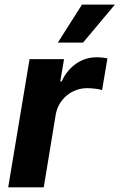

<svg xmlns="http://www.w3.org/2000/svg" viewBox="-20 -797 509 817"><path d="M14.9 0 105.8 -545.5H252.5L236.5 -450.3H242.2Q253.9 -475.9 270.1 -495Q286.2 -514.2 305.4 -527.2Q324.6 -540.1 346.2 -546.7Q367.9 -553.3 390.6 -553.3Q403.8 -553.3 415.3 -552Q426.8 -550.8 437.1 -548.3L414.4 -413.7Q409.8 -415.5 402.3 -416.9Q394.9 -418.3 386.4 -419.4Q377.8 -420.5 368.8 -421.2Q359.7 -421.9 351.6 -421.9Q326.3 -421.9 303.8 -413.5Q281.2 -405.2 263.3 -390.1Q245.4 -375 233.3 -354.2Q221.2 -333.5 217 -308.6L166.2 0ZM226.2 -615.8 328.8 -777.3H468.8L333.5 -615.8Z"/></svg>

Font: Inter P
Style: Bold Italic
Weight: 700
Italic angle: 9.39999°
Designer: Rasmus Andersson
Foundry: rsms
Version: Version 3.018;git-588b23468